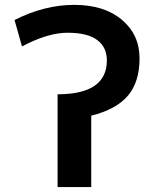

<svg xmlns="http://www.w3.org/2000/svg" viewBox="-20 -760 636 780"><path d="M39.1 -678.7Q160.2 -740.2 281.7 -740.2Q403.3 -740.2 475.1 -679.7Q546.9 -619.1 546.9 -522.9Q546.9 -426.8 499.5 -371.1Q452.1 -315.4 350.6 -290V0H213.9V-377Q414.1 -377 414.1 -514.6Q414.1 -568.4 374.5 -597.7Q335 -627 254.4 -627Q173.8 -627 69.3 -571.3Z"/></svg>

Font: GenEi M Gothic v2 Bold
Style: Regular
Weight: 700
Version: Version 2.0